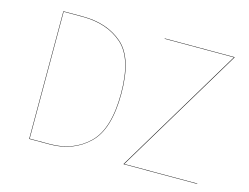

<svg xmlns="http://www.w3.org/2000/svg" viewBox="-94 -834 1280 988"><g transform="rotate(15 546.0 -340.0)"><path d="M528 -348Q528 -157 446 -78.5Q364 0 241 0H130V-680H234Q364 -680 446 -608.5Q528 -537 528 -348ZM132 -678V-2H241Q364 -2 445 -80Q526 -158 526 -348Q526 -536 444.5 -607Q363 -678 234 -678ZM1042 -678 636 -2H1025V0H633V-2L1039 -678H670V-680H1042Z"/></g></svg>

Font: FiraGO Two
Style: Regular
Weight: 100
Designer: bBox Type
Foundry: bBox Type GmbH
Version: Version 1.001